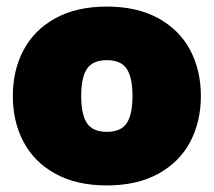

<svg xmlns="http://www.w3.org/2000/svg" viewBox="-20 -552 650 584"><path d="M19 -260Q19 -338 51.5 -399.5Q84 -461 148.5 -496.5Q213 -532 305 -532Q397 -532 461.5 -496.5Q526 -461 558.5 -399.5Q591 -338 591 -260Q591 -182 558.5 -120.5Q526 -59 461.5 -23.5Q397 12 305 12Q213 12 148.5 -23.5Q84 -59 51.5 -120.5Q19 -182 19 -260ZM305 -151Q348 -151 365.5 -177.5Q383 -204 383 -260Q383 -316 365.5 -342.5Q348 -369 305 -369Q262 -369 244.5 -342.5Q227 -316 227 -260Q227 -204 244.5 -177.5Q262 -151 305 -151Z"/></svg>

Font: Aspekta 1000
Style: Regular
Weight: 1000
Designer: Ivo Dolenc
Version: Version 2.000